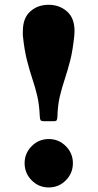

<svg xmlns="http://www.w3.org/2000/svg" viewBox="-20 -786 418 823"><path d="M298.5 -633.5Q292 -570 280.8 -526.2Q269.5 -482.5 257.5 -446.5Q245.5 -410.5 236.5 -373Q227.5 -335.5 226 -285Q225.5 -275.5 223.2 -271Q221 -266.5 210.5 -266.5H169.5Q156.5 -266.5 153.8 -271Q151 -275.5 150.5 -287.5Q148.5 -337 139.8 -374.2Q131 -411.5 119 -447.2Q107 -483 95.8 -526.8Q84.5 -570.5 78 -633.5Q77.5 -638.5 77.8 -643.2Q78 -648 78 -652.5Q78 -709 110 -737.2Q142 -765.5 188.5 -765.5Q234.5 -765.5 267 -737.2Q299.5 -709 299.5 -652.5Q299.5 -643 298.5 -633.5ZM85.5 -86.5Q85.5 -129 115.8 -159.5Q146 -190 189 -190Q232 -190 262.2 -159.5Q292.5 -129 292.5 -86.5Q292.5 -43.5 262.2 -13Q232 17.5 189 17.5Q146 17.5 115.8 -13Q85.5 -43.5 85.5 -86.5Z"/></svg>

Font: Besley* Heavy
Style: Regular
Weight: 800
Designer: Owen Earl
Foundry: indestructible type*
Version: Version 3.000; ttfautohint (v1.8.3)